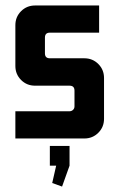

<svg xmlns="http://www.w3.org/2000/svg" viewBox="-20 -502 433 696"><path d="M107.1 -482.1H339.3V-383.6H160.7Q142.9 -383.6 142.9 -365.7V-308.6Q142.9 -290.7 160.7 -290.7H285.7Q315.7 -290.7 336.4 -270Q357.1 -249.3 357.1 -219.3V-71.4Q357.1 -41.4 336.4 -20.7Q315.7 0 285.7 0H35.7V-98.6H231.4Q239.3 -98.6 244.6 -103.6Q250 -108.6 250 -116.4V-173.6Q250 -191.4 232.1 -191.4H107.1Q77.1 -191.4 56.4 -212.1Q35.7 -232.9 35.7 -262.9V-410.7Q35.7 -440.7 56.4 -461.4Q77.1 -482.1 107.1 -482.1ZM160.7 27.1H232.1V98.6L205 174.3L169.3 161.4L183.6 98.6H160.7Z"/></svg>

Font: Aire Exterior
Style: Regular
Weight: 400
Width: 4
Designer: Jayvee Enaguas (HarvettFox96)
Version: 20190503.02